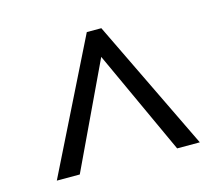

<svg xmlns="http://www.w3.org/2000/svg" viewBox="-73 -812 738 638"><g transform="rotate(-15 296.0 -493.5)"><path d="M273 -719H323L541 -268H463L298 -627L128 -268H49Z"/></g></svg>

Font: lkorean15
Style: Book
Weight: 400
Designer: Jelle Bosma - Monotype Design Team
Foundry: Monotype Imaging Inc.
Version: Version 2.003